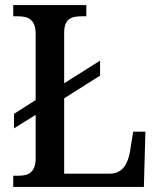

<svg xmlns="http://www.w3.org/2000/svg" viewBox="-20 -734 627 754"><path d="M32 0H545L551 -217H503L491 -142C483 -92 462 -52 411 -52H232V-348L373 -437V-496L232 -407V-605C232 -659 259 -670 300 -670H319V-714H32V-670H51C89 -670 120 -659 120 -601V-341L35 -287V-230L120 -283V-112C120 -55 89 -44 53 -44H32Z"/></svg>

Font: Noto Serif Devanagari SemiCondensed Medium
Style: Regular
Weight: 500
Width: 4
Designer: Universal Thirst, Indian Type Foundry and the Monotype Design Team
Foundry: Monotype Imaging Inc.
Version: Version 2.004